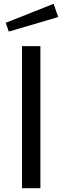

<svg xmlns="http://www.w3.org/2000/svg" viewBox="-20 -983 328 1003"><path d="M260 -963 10 -864 26 -818 284 -894ZM95 -742V0H191V-742Z"/></svg>

Font: 18Franklin
Style: Regular
Weight: 400
Designer: Pablo Impallari, Rodrigo Fuenzalida (Modified by Dan O. Williams)
Version: Version 0.025;PS 000.025;hotconv 1.0.88;makeotf.lib2.5.64775